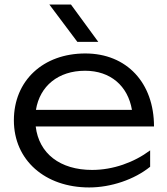

<svg xmlns="http://www.w3.org/2000/svg" viewBox="-20 -811 736 844"><path d="M372 13C468 13 571 -22 640 -78V-150C569 -97 477 -64 385 -64C244 -64 151 -136 137 -255H657C657 -447 537 -576 355 -576C170 -576 41 -457 41 -282C41 -107 178 13 372 13ZM354 -500C465 -500 542 -434 560 -328H138C155 -433 236 -500 354 -500ZM292 -791H197L320 -627H412Z"/></svg>

Font: Bounded Light
Style: Regular
Weight: 300
Designer: Vlad Churkin
Version: Version 3.0